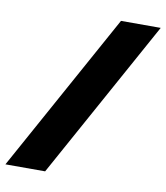

<svg xmlns="http://www.w3.org/2000/svg" viewBox="-105 -767 720 833"><g transform="rotate(10 255.5 -350.0)"><path d="M-25 0 360.8 -700H535.8L150 0Z"/></g></svg>

Font: BoonTook
Style: Italic
Weight: 400
Italic angle: -9°
Designer: Sungsit Sawaiwan
Foundry: FontUni
Version: Version 3.0